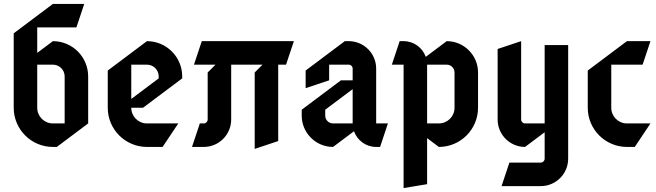

<svg xmlns="http://www.w3.org/2000/svg" viewBox="-20 -730 3350 980"><path d="M170 -460V-590H370L410 -710H250L50 -560V-180C50 -69.6 139.6 20 250 20H270L430 -100V-340C430 -439.4 349.4 -520 250 -520ZM170 -400H250C283.1 -400 310 -373.1 310 -340V-100H250C205.8 -100 170 -135.8 170 -180Z M650 -400H730C763.1 -400 790 -373.1 790 -340V-330L650 -225ZM730 -520 530 -370V-180C530 -69.6 619.6 20 730 20H810L890 -100H730C685.8 -100 650 -135.8 650 -180H710L910 -330V-340C910 -439.4 829.4 -520 730 -520Z M1040 -360V-120C1040 -109 1031 -100 1020 -100H1000L960 20H1020C1097.3 20 1160 -42.7 1160 -120V-400H1320L1280 -360V30L1400 -10V-400H1440L1480 -520H1010L970 -400H1080Z M1780 -275V-100H1680C1657.9 -100 1640 -117.9 1640 -140V-170ZM1740 -520 1540 -370V-280L1660 -320V-400H1760C1771 -400 1780 -391 1780 -380V-320H1720L1520 -170V-140C1520 -51.7 1591.7 20 1680 20L1786.8 -60.1C1803.3 -13.5 1847.8 20 1900 20H1920L1960 -100H1900V-380C1900 -457.3 1837.3 -520 1760 -520Z M2160 -400H2260C2282.1 -400 2300 -382.1 2300 -360V-180C2300 -135.8 2264.2 -100 2220 -100H2160ZM2020 -520 1980 -400H2040V230L2160 210V-25L2220 20C2330.4 20 2420 -69.6 2420 -180V-360C2420 -448.3 2348.3 -520 2260 -520L2153.2 -439.9C2136.7 -486.5 2092.2 -520 2040 -520Z M2640 -520 2520 -480V-120C2520 -42.7 2582.7 20 2660 20L2760 -55V80C2760 91 2751 100 2740 100H2580L2540 220H2740C2817.3 220 2880 157.3 2880 80V-500H2760V-100H2660C2649 -100 2640 -109 2640 -120Z M3180 -520 2980 -370V-180C2980 -69.6 3069.6 20 3180 20H3220L3300 -100H3180C3135.8 -100 3100 -135.8 3100 -180V-400H3260L3300 -520Z"/></svg>

Font: Abibas
Style: Medium
Weight: 500
Version: Version 0.3